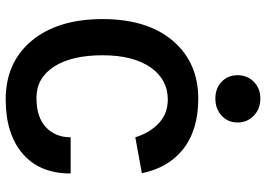

<svg xmlns="http://www.w3.org/2000/svg" viewBox="-150 -770 934 674"><g transform="rotate(90 317.0 -433.0)"><path d="M267 -744Q244 -766 244 -800Q244 -834 267 -857Q290 -880 326 -880Q362 -880 386 -857Q410 -834 410 -800Q410 -766 386 -744Q362 -722 326 -722Q290 -722 267 -744ZM47 -326Q47 -486 126 -576Q202 -662 326 -662Q438 -662 506 -607Q569 -556 588 -464L462 -441Q446 -492 412.5 -523.5Q379 -555 329 -555Q261 -555 219 -498Q174 -436 174 -326.5Q174 -217 214 -155.5Q254 -94 323 -94Q392 -94 427 -127.5Q462 -161 462 -214H589Q589 -105 519.5 -45.5Q450 14 329 14Q200 14 124 -76Q47 -168 47 -326Z"/></g></svg>

Font: Karmilla
Style: Bold
Weight: 700
Designer: Jonathan Pinhorn
Version: Version 1.000